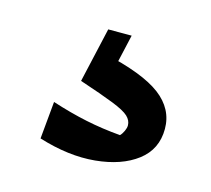

<svg xmlns="http://www.w3.org/2000/svg" viewBox="-52 -76 409 372"><g transform="rotate(15 152.5 110.5)"><path d="M52 222 59 147Q96 159 129.5 166Q163 173 199 176Q203 172 206 165.5Q209 159 209 154Q209 144 200.5 136Q192 128 168 118.5Q144 109 99 94L129 31Q210 49 245 75.5Q280 102 280 142Q280 183 248.5 207Q217 231 165 236Q113 241 52 222ZM124 -16H171L146 94H99Z"/></g></svg>

Font: Piazzolla Thin
Style: Bold
Weight: 700
Version: Version 2.005